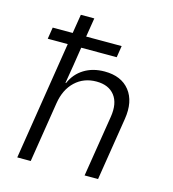

<svg xmlns="http://www.w3.org/2000/svg" viewBox="-109 -820 817 909"><g transform="rotate(15 300.0 -365.0)"><path d="M53 -580 62 -637H160L175 -730H241L226 -637H400L391 -580H217L203 -490L188 -400H191Q211 -447 253.5 -473.5Q296 -500 354 -500Q436 -500 477 -448Q518 -396 504 -308L455 0H389L437 -300Q448 -368 418.5 -406Q389 -444 329 -444Q267 -444 225 -404.5Q183 -365 172 -296L125 0H59L151 -580Z"/></g></svg>

Font: JetBrains Mono NL ExtraLight
Style: Italic
Weight: 200
Italic angle: -9°
Monospace: yes
Designer: Philipp Nurullin, Konstantin Bulenkov
Foundry: JetBrains
Version: Version 2.305; ttfautohint (v1.8.4.7-5d5b)